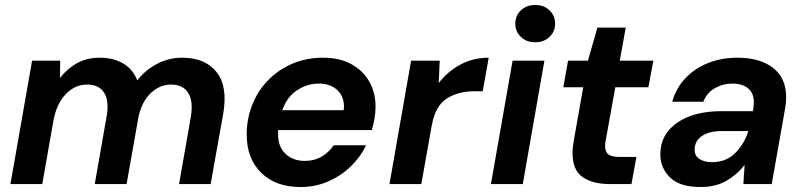

<svg xmlns="http://www.w3.org/2000/svg" viewBox="-20 -740 3224 772"><path d="M22 0 109 -496H222L221 -426Q250 -464 290 -486Q330 -508 381 -508Q436 -508 475 -485Q514 -462 532 -417Q565 -459 612 -483.5Q659 -508 712 -508Q805 -508 851 -450Q897 -392 877 -280L827 0H700L747 -268Q758 -332 737 -366Q716 -400 668 -400Q623 -400 587 -366.5Q551 -333 537 -271L489 0H361L408 -268Q420 -332 399.5 -366Q379 -400 330 -400Q282 -400 245 -362Q208 -324 195 -256L150 0Z M1188 12Q1089 12 1030.5 -45Q972 -102 972 -199Q972 -262 994 -318Q1016 -374 1057 -416.5Q1098 -459 1154.5 -483.5Q1211 -508 1279 -508Q1345 -508 1392 -482.5Q1439 -457 1464.5 -412.5Q1490 -368 1490 -311Q1490 -287 1485.5 -261.5Q1481 -236 1475 -217H1098Q1098 -209 1098 -200Q1098 -150 1128 -121.5Q1158 -93 1206 -93Q1244 -93 1273.5 -110.5Q1303 -128 1322 -156H1452Q1429 -108 1389.5 -70Q1350 -32 1298.5 -10Q1247 12 1188 12ZM1262 -404Q1216 -404 1175 -377.5Q1134 -351 1115 -297H1362Q1363 -305 1363 -308Q1364 -352 1336 -378Q1308 -404 1262 -404Z M1546 0 1633 -496H1748L1744 -406Q1779 -452 1830.5 -480Q1882 -508 1945 -508L1921 -373H1886Q1822 -373 1776 -343.5Q1730 -314 1716 -235L1674 0Z M2132 -570Q2097 -570 2074.5 -591.5Q2052 -613 2052 -645Q2052 -677 2074.5 -698.5Q2097 -720 2132 -720Q2167 -720 2189.5 -698.5Q2212 -677 2212 -645Q2212 -613 2189.5 -591.5Q2167 -570 2132 -570ZM1954 0 2041 -496H2169L2082 0Z M2431 0Q2363 0 2322.5 -28Q2282 -56 2282 -125Q2282 -147 2287 -174L2325 -389H2245L2264 -496H2344L2382 -629H2496L2472 -496H2607L2587 -389H2454L2415 -173Q2413 -163 2413 -153Q2413 -129 2426.5 -119Q2440 -109 2471 -109H2539L2519 0Z M2797 12Q2713 12 2674 -26.5Q2635 -65 2635 -119Q2635 -199 2702 -246Q2769 -293 2881 -293H3007L3009 -305Q3010 -311 3010.5 -317.5Q3011 -324 3011 -329Q3011 -367 2987 -385.5Q2963 -404 2926 -404Q2887 -404 2854.5 -385.5Q2822 -367 2808 -331H2683Q2698 -385 2735.5 -425Q2773 -465 2827 -486.5Q2881 -508 2944 -508Q3036 -508 3088.5 -467Q3141 -426 3141 -349Q3141 -339 3140 -327.5Q3139 -316 3137 -305L3083 0H2969L2974 -77Q2945 -39 2901.5 -13.5Q2858 12 2797 12ZM2844 -88Q2899 -88 2935.5 -124Q2972 -160 2989 -213H2881Q2831 -213 2802 -193Q2773 -173 2773 -138Q2773 -113 2792.5 -100.5Q2812 -88 2844 -88Z"/></svg>

Font: DeepMind Sans
Style: Bold Italic
Weight: 700
Italic angle: -10°
Designer: Jonny Pinhorn / Modifications: Colophon Foundry
Foundry: Colophon Foundry
Version: Version 1.002; ttfautohint (v1.8.2)